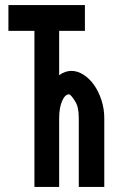

<svg xmlns="http://www.w3.org/2000/svg" viewBox="-20 -735 446 753"><path d="M212 -614V-440Q235 -457 260 -457Q284 -457 307.5 -442Q331 -427 349 -401.5Q367 -376 378 -342Q389 -308 389 -271V-2H289V-271Q289 -316 275 -337Q258 -365 250 -365Q235 -365 223.5 -338.5Q212 -312 212 -271V-2H115V-614H13V-715H313V-614Z"/></svg>

Font: Fundamental  Brigade Condensed
Style: Regular
Weight: 400
Width: 3
Designer: Peter Wiegel, original typeface by Carl Albert Fahrenwaldt 1901
Foundry: Peter Wiegel
Version: Version 0.000 2012 initial release